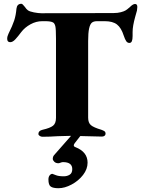

<svg xmlns="http://www.w3.org/2000/svg" viewBox="-20 -720 746 1015"><path d="M183 -12Q183 -29 205 -34Q245 -43 260.5 -55.5Q276 -68 276 -97V-515Q276 -567 272.5 -581.5Q269 -596 261 -601Q249 -608 220 -608H203Q171 -608 141 -591.5Q111 -575 92 -550Q75 -527 61 -512Q47 -497 34 -497Q18 -497 18 -515Q18 -528 25 -542Q46 -584 55 -611.5Q64 -639 67 -674Q70 -700 93 -700Q99 -700 111 -684Q119 -672 127 -666Q136 -659 159.5 -654.5Q183 -650 199 -650L581 -651Q602 -651 619 -655.5Q636 -660 644 -665Q650 -668 667 -683Q683 -699 694 -699Q706 -699 706 -683Q706 -678 704 -664Q702 -657 695 -632Q688 -607 684.5 -587Q681 -567 681 -551V-530Q681 -511 677 -502Q673 -493 664 -493Q654 -493 647.5 -502Q641 -511 634 -532Q621 -573 598.5 -590.5Q576 -608 534 -608H493Q475 -608 465.5 -600Q456 -592 451 -569Q446 -546 446 -503V-98Q446 -71 460.5 -58.5Q475 -46 516 -34Q527 -30 532.5 -26Q538 -22 538 -13Q538 -6 532.5 -2Q527 2 519 2Q498 2 436 0L359 -2Q341 -2 285 0Q242 3 204 3Q197 3 190 -1.5Q183 -6 183 -12ZM236 229Q236 215 242.5 207Q249 199 257 199Q259 199 274 205.5Q289 212 317 212Q335 212 348.5 203.5Q362 195 362 174Q362 137 313 137Q307 137 300 140Q293 143 289 143Q275 143 267 135Q259 127 259 120Q259 108 266 100L361 -8H410L375 37Q370 44 370 48Q370 55 379 58Q443 83 443 140Q443 174 419 205Q395 236 358.5 255.5Q322 275 289 275Q261 275 248.5 266.5Q236 258 236 229Z"/></svg>

Font: EB Garamond ExtraBold
Style: Regular
Weight: 800
Designer: Georg Duffner and Octavio Pardo
Foundry: Georg Duffner
Version: Version 1.000